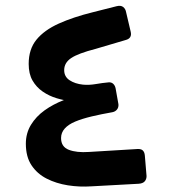

<svg xmlns="http://www.w3.org/2000/svg" viewBox="-20 -645 596 676"><path d="M303 11Q260 14 219 7.5Q178 1 144.5 -16Q111 -33 91 -63Q71 -93 71 -139Q71 -176 89 -205.5Q107 -235 137 -256.5Q167 -278 204.5 -292.5Q242 -307 280 -314V-286Q259 -285 233 -288Q207 -291 180 -299Q153 -307 130.5 -322.5Q108 -338 94.5 -361.5Q81 -385 81 -420Q81 -472 108.5 -505.5Q136 -539 187 -562Q238 -585 307 -602L390 -623Q405 -627 413.5 -620.5Q422 -614 424 -602L440 -534Q446 -510 422 -504L317 -473Q255 -457 230.5 -440.5Q206 -424 206 -398Q206 -375 225 -362.5Q244 -350 272 -347Q294 -345 317 -349Q340 -353 362 -355Q372 -356 378.5 -350Q385 -344 387 -334L397 -278Q398 -267 392 -259.5Q386 -252 376 -250Q336 -243 302.5 -235Q269 -227 245 -217Q221 -207 208 -192.5Q195 -178 195 -159Q195 -128 222.5 -117.5Q250 -107 293 -110L458 -120Q475 -122 482 -116Q489 -110 490 -97L496 -25Q496 -14 489.5 -6.5Q483 1 468 2Z"/></svg>

Font: Rubik
Style: Bold
Weight: 700
Designer: Hubert and Fischer
Foundry: Hubert and Fischer
Version: Version 2.300;gftools[0.9.30]